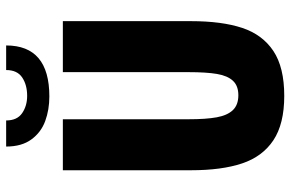

<svg xmlns="http://www.w3.org/2000/svg" viewBox="-184 -770 967 640"><g transform="rotate(-90 300.0 -450.5)"><path d="M52 -298V-725H222V-306Q222 -247.5 228.5 -212Q235 -176.5 252.5 -158.2Q270 -140 302 -140Q333.5 -140 350.2 -158Q367 -176 373 -211.2Q379 -246.5 379 -306V-725H549V-298Q549 -195 526.5 -127.2Q504 -59.5 449.5 -23.2Q395 13 300 13Q206.5 13 152 -23.2Q97.5 -59.5 74.8 -127.5Q52 -195.5 52 -298ZM131 -914H218Q218 -877.5 242.2 -860.8Q266.5 -844 300 -844Q336.5 -844 361.2 -860.5Q386 -877 386 -914H468Q468 -770 298 -770Q253.5 -770 216 -783.8Q178.5 -797.5 154.8 -829.8Q131 -862 131 -914Z"/></g></svg>

Font: JuliaMono Black
Style: Regular
Weight: 900
Monospace: yes
Designer: cormullion
Foundry: corm
Version: Version 0.054; ttfautohint (v1.8.4)